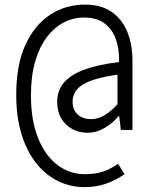

<svg xmlns="http://www.w3.org/2000/svg" viewBox="-20 -655 640 820"><path d="M340.5 144.2Q281.8 144.2 229.1 118.9Q176.4 93.7 136 43.7Q95.6 -6.2 72.4 -80Q49.3 -153.8 49.3 -250.2Q49.3 -377.8 88.4 -463.3Q127.6 -548.7 194.1 -592Q260.5 -635.4 342.8 -635.4Q412.3 -635.4 457.1 -603.9Q501.8 -572.5 523.8 -518.7Q545.7 -464.9 545.7 -397.5V-100H496.1L489.2 -158.1H485.2Q463.4 -130.5 427.8 -109.2Q392.2 -88 353.1 -88Q318 -88 288.6 -103.9Q259.1 -119.8 241.7 -149.3Q224.2 -178.8 224.2 -219.4Q224.2 -269.9 254.7 -304.1Q285.2 -338.3 344.3 -359.1Q403.4 -379.8 488.4 -390.1V-404.2Q488.4 -452.4 472.9 -492.4Q457.3 -532.5 424.7 -556.3Q392.2 -580.1 339.4 -580.1Q293.9 -580.1 253 -559.3Q212.2 -538.4 180.3 -496.6Q148.4 -454.8 130.3 -392.7Q112.2 -330.5 112.2 -247.5Q112.2 -140 142.8 -64.8Q173.5 10.5 225.8 49.8Q278.2 89 343.1 89Q387.7 89 421.3 77.4Q454.8 65.8 484.1 44.1L511.9 88.9Q473.3 115.5 431.9 129.8Q390.5 144.2 340.5 144.2ZM370 -146.2Q397.6 -146.2 425.9 -162.7Q454.3 -179.2 481.8 -210.1V-336.1Q378.3 -321.4 334.2 -294.2Q290.1 -266.9 290.1 -220.8Q290.1 -185.5 311.8 -165.8Q333.6 -146.2 370 -146.2Z"/></svg>

Font: Source Code Pro ExtraLight
Style: Regular
Weight: 200
Monospace: yes
Designer: Paul D. Hunt, Teo Tuominen
Foundry: Adobe
Version: Version 1.026;hotconv 1.1.0;makeotfexe 2.6.0